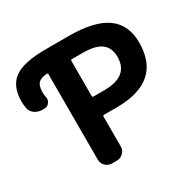

<svg xmlns="http://www.w3.org/2000/svg" viewBox="-289 -922 1076 1068"><g transform="rotate(-30 249.0 -388.0)"><path d="M232.4 -634.8Q224.6 -634.8 224.6 -627V-402.3Q224.6 -394.5 232.4 -394.5H299.8Q458 -394.5 458 -518.6Q458 -577.1 420.9 -606Q383.8 -634.8 299.8 -634.8ZM77.1 -627Q77.1 -634.8 69.3 -633.8Q31.2 -630.9 15.6 -615.2Q-2 -597.7 -2 -553.7Q-2 -541 1 -526.4Q2.9 -520.5 2.9 -514.6Q2.9 -501 -5.9 -489.3Q-16.6 -472.7 -36.1 -472.7H-51.8Q-78.1 -472.7 -99.6 -487.8Q-121.1 -502.9 -125 -528.3Q-128.9 -549.8 -128.9 -570.3Q-128.9 -667 -69.8 -710.9Q-10.7 -754.9 136.7 -754.9H281.2Q446.3 -754.9 524.4 -698.2Q602.5 -641.6 602.5 -528.3Q602.5 -277.3 313.5 -277.3H232.4Q224.6 -277.3 224.6 -269.5V-78.1Q224.6 -54.7 207.5 -37.6Q190.4 -20.5 167 -20.5H134.8Q111.3 -20.5 94.2 -37.6Q77.1 -54.7 77.1 -78.1Z"/></g></svg>

Font: Gen Jyuu Gothic P Bold
Style: Bold
Weight: 700
Designer: [Source Han Sans]
Ryoko NISHIZUKA  (kana & ideographs); Paul D. Hunt (Latin, Greek & Cyrillic); Wenlong ZHANG  (bopomofo
Version: Version 1.002.20150607